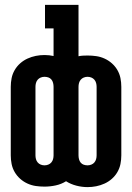

<svg xmlns="http://www.w3.org/2000/svg" viewBox="-20 -755 540 785"><path d="M338 10Q315 10 292 4Q269 -2 250 -14Q231 -2 208 3Q185 8 162 8Q144 8 126.5 5.5Q109 3 92.5 -4.5Q76 -12 62.5 -24Q49 -36 40 -51.5Q31 -67 27.5 -84.5Q24 -102 24 -120V-400Q24 -418 27.5 -435.5Q31 -453 40 -468.5Q49 -484 62.5 -496Q76 -508 92.5 -515.5Q109 -523 126.5 -526.5Q144 -530 162 -530Q172 -530 181 -529Q190 -528 199 -526V-639H164V-735H301V-525Q310 -527 319 -527.5Q328 -528 338 -528Q356 -528 373.5 -525.5Q391 -523 407.5 -515.5Q424 -508 437.5 -496Q451 -484 460 -468.5Q469 -453 472.5 -435.5Q476 -418 476 -400V-120Q476 -102 472.5 -84.5Q469 -67 460 -51.5Q451 -36 437.5 -24Q424 -12 407.5 -4.5Q391 3 373.5 6.5Q356 10 338 10ZM162 -79Q170 -79 177.5 -82Q185 -85 190 -91Q195 -97 197 -104.5Q199 -112 199 -120V-400Q199 -408 197 -416Q195 -424 190 -430Q185 -436 177.5 -438.5Q170 -441 162 -441Q154 -441 146.5 -438Q139 -435 134 -429Q129 -423 127 -415.5Q125 -408 125 -400V-120Q125 -112 127 -104.5Q129 -97 134 -91Q139 -85 146.5 -82Q154 -79 162 -79ZM338 -79Q346 -79 353.5 -82Q361 -85 366 -91Q371 -97 373 -104.5Q375 -112 375 -120V-400Q375 -408 373 -415.5Q371 -423 366 -429Q361 -435 353.5 -438Q346 -441 338 -441Q330 -441 322.5 -438Q315 -435 310 -429Q305 -423 303 -415.5Q301 -408 301 -400V-120Q301 -112 303 -104Q305 -96 310 -90Q315 -84 322.5 -81.5Q330 -79 338 -79Z"/></svg>

Font: Iosevka Gothic
Style: Bold
Weight: 700
Monospace: yes
Designer: Belleve Invis
Foundry: Belleve Invis
Version: Version 15.5.1; ttfautohint (v1.8.4)